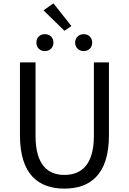

<svg xmlns="http://www.w3.org/2000/svg" viewBox="-20 -1102 761 1135"><path d="M361 13C510 13 624 -67 624 -302V-733H535V-300C535 -124 458 -68 361 -68C265 -68 190 -124 190 -300V-733H98V-302C98 -67 211 13 361 13ZM245 -800C275 -800 296 -821 296 -850C296 -880 275 -900 245 -900C216 -900 195 -880 195 -850C195 -821 216 -800 245 -800ZM361 -920 402 -948 296 -1082 237 -1041ZM475 -800C504 -800 525 -821 525 -850C525 -880 504 -900 475 -900C446 -900 424 -880 424 -850C424 -821 446 -800 475 -800Z"/></svg>

Font: ChiuKong Gothic CL
Style: Regular
Weight: 400
Designer: Ryoko NISHIZUKA 西塚涼子 (kana, bopomofo & ideographs); Paul D. Hunt (Latin, Greek & Cyrillic); Sandoll Communications 산돌커뮤니
Foundry: Adobe
Version: Version 1.300